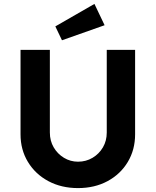

<svg xmlns="http://www.w3.org/2000/svg" viewBox="-20 -956 796 982"><path d="M379 6Q294 6 227.5 -29.5Q161 -65 123 -127.5Q85 -190 85 -269V-701H235V-278Q235 -236 254.5 -202.5Q274 -169 307 -149Q340 -129 379 -129Q420 -129 453.5 -149Q487 -169 506.5 -202.5Q526 -236 526 -278V-701H671V-269Q671 -190 633.5 -127.5Q596 -65 530 -29.5Q464 6 379 6ZM297 -750 263 -821 463 -936 515 -827Z"/></svg>

Font: Readex Pro SemiBold
Style: Regular
Weight: 600
Designer: Bonnie Shaver-Troup, Thomas Jockin
Foundry: Lexend
Version: Version 1.204